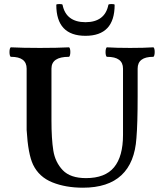

<svg xmlns="http://www.w3.org/2000/svg" viewBox="-20 -895 778 929"><path d="M140.1 -98.1Q115.7 -149.4 108.9 -266.1V-563Q108.9 -620.1 33.2 -620.1Q29.8 -620.1 27.8 -627Q25.9 -633.8 25.9 -643.1Q25.9 -652.3 27.8 -659.2Q29.8 -666 33.2 -666Q89.4 -663.1 173.3 -663.1Q257.3 -663.1 313 -666Q316.4 -666 318.4 -659.4Q320.3 -652.8 320.3 -643.6Q320.3 -634.3 318.4 -627.2Q316.4 -620.1 313 -620.1Q229 -620.1 229 -563V-335V-312Q229 -223.1 238 -166.5Q247.1 -109.9 283.7 -71.5Q320.3 -33.2 396 -33.2Q488.8 -33.2 532 -85.7Q575.2 -138.2 575.2 -242.2V-563Q575.2 -620.1 498 -620.1Q494.6 -620.1 492.7 -626.7Q490.7 -633.3 490.7 -642.6Q490.7 -652.3 492.7 -659.2Q494.6 -666 498 -666Q542.5 -663.1 609.9 -663.1Q676.8 -663.1 721.2 -666Q724.6 -666 726.6 -659.4Q728.5 -652.8 728.5 -643.6Q728.5 -634.3 726.6 -627.2Q724.6 -620.1 721.2 -620.1Q646 -620.1 646 -563V-430.2Q646 -295.4 640.1 -227.1Q632.3 -107.9 567.6 -47.4Q502.9 13.2 381.3 13.2Q297.4 13.2 233.2 -12.7Q168.9 -38.6 140.1 -98.1ZM252.4 -871.6Q252.4 -875.5 267.6 -875.5Q282.2 -875.5 282.7 -871.6Q291 -829.6 319.1 -808.6Q347.2 -787.6 393.6 -787.6Q439.9 -787.6 468 -808.6Q496.1 -829.6 504.4 -871.6Q505.4 -875.5 519.5 -875.5Q534.7 -875.5 534.7 -871.6Q534.7 -721.7 393.6 -721.7Q252.4 -721.7 252.4 -871.6Z"/></svg>

Font: JuniusX
Style: Bold
Weight: 700
Designer: Peter S. Baker
Foundry: Briery Creek Software
Version: Version 1.004